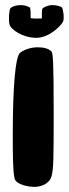

<svg xmlns="http://www.w3.org/2000/svg" viewBox="-20 -720 269 751"><path d="M222 -691C217 -695 202 -700 185 -700C167 -700 149 -691 146 -686C144 -682 143 -670 144 -648C127 -647 113 -647 100 -649C100 -668 100 -689 96 -691C89 -695 77 -700 62 -700C47 -700 31 -697 21 -688C15 -680 13 -641 17 -625C22 -604 70 -572 122 -572C174 -572 221 -622 227 -636C232 -650 227 -686 222 -691ZM127 -535C104 -535 78 -528 59 -514C40 -500 30 -377 30 -196C30 -121 30 -52 37 -22C42 0 85 11 116 11C138 11 174 0 182 -32C189 -60 190 -95 190 -274C190 -486 187 -513 181 -519C169 -531 149 -535 127 -535Z"/></svg>

Font: Manosque
Style: Regular
Weight: 400
Designer: Ariel Martín Pérez
Foundry: Ariel Martín Pérez
Version: Version 1.005;hotconv 1.0.109;makeotfexe 2.5.65596